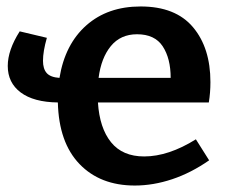

<svg xmlns="http://www.w3.org/2000/svg" viewBox="-20 -563 709 594"><path d="M586 -132 627 -67Q571 -28 512.5 -8.5Q454 11 397 11Q290 11 226 -55.5Q162 -122 159 -246Q84 -247 44 -277Q4 -307 4 -359Q4 -408 41 -466L125 -446Q113 -404 113 -375Q113 -350 124.5 -337Q136 -324 164 -322Q181 -426 247 -484.5Q313 -543 415 -543Q523 -543 577 -479Q631 -415 631 -309Q631 -276 626 -246H283Q288 -167 323.5 -123Q359 -79 426 -79Q501 -79 586 -132ZM285 -322H508Q508 -382 483.5 -419.5Q459 -457 404 -457Q353 -457 323 -420.5Q293 -384 285 -322Z"/></svg>

Font: Bitter Pro SemiBold
Style: Regular
Weight: 600
Designer: Sol Matas, and Bitter project Authors
Foundry: Sol Matas
Version: Version 1.010